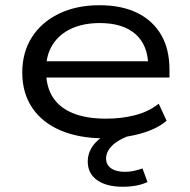

<svg xmlns="http://www.w3.org/2000/svg" viewBox="-20 -519 724 733"><path d="M378 9Q282 9 211.5 -21Q141 -51 103 -107.5Q65 -164 65 -242Q65 -319 101.5 -376.5Q138 -434 204.5 -466.5Q271 -499 360 -499Q445 -499 504.5 -469.5Q564 -440 595.5 -385.5Q627 -331 627 -253V-223H134V-285H569L546 -267Q545 -347 497 -389Q449 -431 361 -431Q299 -431 253 -410Q207 -389 181.5 -349.5Q156 -310 156 -255V-247Q156 -188 181.5 -148Q207 -108 258 -87Q309 -66 385 -66Q445 -66 496.5 -79.5Q548 -93 586 -123L616 -58Q579 -26 515 -8.5Q451 9 378 9ZM449 194Q386 194 350.5 168.5Q315 143 315 98Q315 56 346.5 23.5Q378 -9 441 -32L471 0Q444 10 424.5 23.5Q405 37 395 53Q385 69 385 86Q385 110 404 123.5Q423 137 458 137Q474 137 490.5 133.5Q507 130 524 124L543 176Q524 185 500 189.5Q476 194 449 194Z"/></svg>

Font: Nunito Sans 10pt Expanded
Style: Regular
Weight: 400
Width: 7
Designer: Vernon Adams
Foundry: Vernon Adams
Version: Version 3.101;gftools[0.9.27]